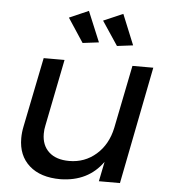

<svg xmlns="http://www.w3.org/2000/svg" viewBox="-54 -807 768 862"><g transform="rotate(5 330.5 -376.0)"><path d="M59 -162Q59 -189 65 -217L128 -529H222L162 -228Q158 -211 158 -191Q158 -139 190.5 -109Q223 -79 282 -79Q352 -79 403.5 -124Q455 -169 471 -245L528 -529H622L518 0H423L441 -89Q375 4 250 6Q160 6 109.5 -39Q59 -84 59 -162ZM312 -758 369 -621 296 -612 225 -720ZM467 -758 523 -621 451 -612 379 -720Z"/></g></svg>

Font: Gontserrat
Style: Italic
Weight: 400
Italic angle: -11.3°
Designer: Julieta Ulanovsky
Foundry: Julieta Ulanovsky
Version: Version 6.001